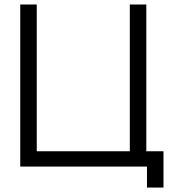

<svg xmlns="http://www.w3.org/2000/svg" viewBox="-20 -740 756 853"><path d="M633 93.3V0H70V-720H143.3V-68H556.7V-720H630V-68H706.3V93.3Z"/></svg>

Font: Manrope ExtraLight
Style: Regular
Weight: 200
Designer: Mikhail Sharanda
Foundry: Mikhail Sharanda
Version: Version 4.505